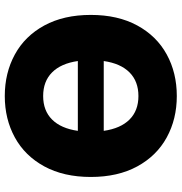

<svg xmlns="http://www.w3.org/2000/svg" viewBox="2 -759 767 811"><g transform="rotate(90 385.5 -353.5)"><path d="M385.7 9.8Q288.1 9.8 210.2 -32.7Q132.3 -75.2 87.6 -157.2Q43 -239.3 43 -353.5Q43 -467.8 87.6 -549.8Q132.3 -631.8 210 -674.3Q287.6 -716.8 385.7 -716.8Q482.9 -716.8 560.5 -674.3Q638.2 -631.8 682.9 -549.8Q727.5 -467.8 727.5 -353.5Q727.5 -239.3 682.9 -157.2Q638.2 -75.2 560.5 -32.7Q482.9 9.8 385.7 9.8ZM385.7 -152.3Q447.3 -152.3 484.9 -189.9Q522.5 -227.5 532.7 -298.8H237.8Q248 -227.5 285.9 -189.9Q323.7 -152.3 385.7 -152.3ZM532.7 -408.2Q522.5 -479.5 484.9 -517.1Q447.3 -554.7 385.7 -554.7Q323.7 -554.7 285.9 -517.1Q248 -479.5 237.8 -408.2Z"/></g></svg>

Font: Pretendard GOV Black
Style: Regular
Weight: 900
Designer: Base glyphs from Inter by Rasmus Andersson; Hangeul glyphs from Noto Sans CJK(Source Han Sans) by Jang Soo-young and Kan
Foundry: Kil Hyung-jin
Version: Version 1.309